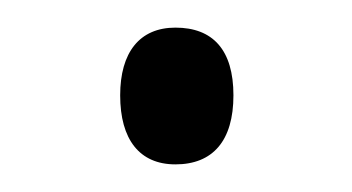

<svg xmlns="http://www.w3.org/2000/svg" viewBox="-20 -110 255 139"><path d="M67 -41C67 -9 81 9 107 9C134 9 149 -8 149 -41C149 -74 134 -90 107 -90C81 -90 67 -72 67 -41Z"/></svg>

Font: Noto Sans Display SemiCondensed Light
Style: Regular
Weight: 300
Width: 4
Designer: Monotype Design Team
Foundry: Monotype Imaging Inc.
Version: Version 1.900